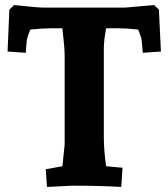

<svg xmlns="http://www.w3.org/2000/svg" viewBox="-20 -735 666 760"><path d="M227 -77 236 -163V-512Q236 -546 227 -623H180Q150 -623 100 -618Q91 -596 88 -584.5Q85 -573 82 -526L10 -531L17 -697L36 -715Q130 -705 150 -705H476L590 -715L609 -697L617 -531L545 -526Q542 -573 539 -584.5Q536 -596 527 -618Q482 -623 451 -623H400Q391 -575 391 -542V-193Q391 -140 400 -77L465 -71L460 5Q379 0 266 0L166 5L161 -65Z"/></svg>

Font: Andada SC
Style: Bold
Weight: 700
Designer: Carolina Giovagnoli
Foundry: Carolina Giovagnoli
Version: Version 1.003